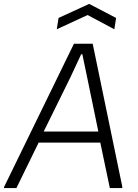

<svg xmlns="http://www.w3.org/2000/svg" viewBox="-64 -964 707 984"><path d="M-43 -6 315 -740H411L563 -6L562 0H499L450 -233H134L20 0H-44ZM440 -290 383 -566 358 -686H352L296 -566L160 -290ZM236 -872 393 -944 531 -872 522 -814 385 -887 227 -814Z"/></svg>

Font: Plata Sans Light
Style: Italic
Weight: 300
Italic angle: -8°
Designer: Pablo Impallari, Andres Torresi, & Cristiano Sobral
Foundry: Pablo Impallari, Andres Torresi, & Cristiano Sobral
Version: Version 1.00;December 28, 2019;FontCreator 12.0.0.2547 64-bi